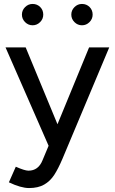

<svg xmlns="http://www.w3.org/2000/svg" viewBox="-20 -740 581 972"><path d="M25 183 60 104Q105 124 124 124Q174 124 195 72L226 -2L8 -500H110L271 -111L431 -500H533L297 62Q275 114 254.5 145.5Q234 177 203.5 194.5Q173 212 127 212Q86 212 25 183ZM341 -666Q341 -688 357 -704Q373 -720 395 -720Q418 -720 433.5 -704.5Q449 -689 449 -666Q449 -644 433 -628Q417 -612 395 -612Q373 -612 357 -628Q341 -644 341 -666ZM145 -720Q168 -720 183.5 -704.5Q199 -689 199 -666Q199 -644 183 -628Q167 -612 145 -612Q123 -612 107 -628Q91 -644 91 -666Q91 -688 107 -704Q123 -720 145 -720Z"/></svg>

Font: Oak Sans Medium
Style: Regular
Weight: 500
Designer: Erik Kennedy, Walven
Foundry: Erik Kennedy, Walven
Version: Version 1.000